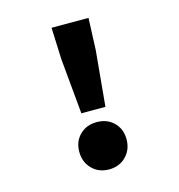

<svg xmlns="http://www.w3.org/2000/svg" viewBox="-103 -761 805 863"><g transform="rotate(-15 300.0 -329.0)"><path d="M244 -264 220 -522 214 -670H386L380 -522L356 -264ZM300 12Q252 12 221 -19.5Q190 -51 190 -99Q190 -147 221 -177.5Q252 -208 300 -208Q348 -208 379 -177.5Q410 -147 410 -99Q410 -51 379 -19.5Q348 12 300 12Z"/></g></svg>

Font: Source Code Pro ExtraLight Black
Style: Regular
Weight: 900
Monospace: yes
Version: Version 1.018;hotconv 1.0.116;makeotfexe 2.5.65601